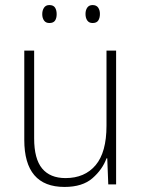

<svg xmlns="http://www.w3.org/2000/svg" viewBox="-20 -822 562 759"><path d="M439 -622V-93H408L404 -196H401Q385 -152 345.5 -117.5Q306 -83 235 -83Q76 -83 76 -269V-622H115V-275Q115 -194 146.5 -156Q178 -118 239 -118Q315 -118 358 -169Q401 -220 401 -325V-622ZM147 -766Q147 -781 154 -791.5Q161 -802 175 -802Q191 -802 197.5 -792Q204 -782 204 -766Q204 -750 197.5 -740.5Q191 -731 175 -731Q161 -731 154 -741Q147 -751 147 -766ZM318 -767Q318 -782 325 -792Q332 -802 346 -802Q361 -802 368 -792Q375 -782 375 -767Q375 -751 368.5 -741Q362 -731 346 -731Q332 -731 325 -741Q318 -751 318 -767Z"/></svg>

Font: Noto Sans Telugu UI SemiCondensed ExtraLight
Style: Regular
Weight: 200
Width: 4
Designer: Jelle Bosma - Monotype Design Team
Foundry: Monotype Imaging Inc.
Version: Version 2.005; ttfautohint (v1.8.4.7-5d5b)